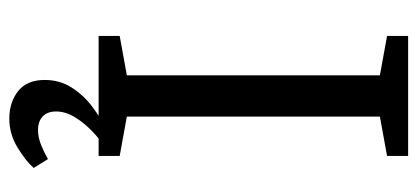

<svg xmlns="http://www.w3.org/2000/svg" viewBox="-256 -432 875 402"><g transform="rotate(90 181.0 -230.5)"><path d="M54.8 0V-44.1L137.2 -59.1V-588.9L54.8 -603.9V-648H306V-603.9L223.6 -588.9V-59.1L306 -44.1V0ZM228 187Q193.5 187 170.2 168.5Q146.9 150 146.9 113Q146.9 81 163.1 56Q179.2 31 203.3 13Q227.4 -5 250.5 -16H291.1Q274.4 -5.2 256.3 11.6Q238.2 28.4 225.6 48.5Q212.9 68.7 212.9 89.2Q212.9 107.1 223.2 117Q233.6 126.9 251.7 126.9Q266.9 126.9 282.9 120.5Q298.8 114.1 312.6 106.1L331.1 136Q317.3 152 288.9 169.5Q260.4 187 228 187Z"/></g></svg>

Font: Faustina Light
Style: Regular
Weight: 300
Designer: Alfonso Garcia
Foundry: http://www.omnibus-type.com
Version: Version 1.200